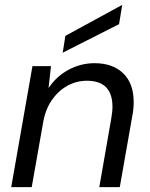

<svg xmlns="http://www.w3.org/2000/svg" viewBox="-20 -767 613 787"><path d="M26 0 113 -496H189L179 -406Q211 -454 261 -481Q311 -508 368 -508Q442 -508 485 -466.5Q528 -425 528 -348Q528 -334 526.5 -319.5Q525 -305 522 -290L471 0H387L436 -281Q438 -294 439.5 -306Q441 -318 441 -329Q441 -436 336 -436Q293 -436 255.5 -415Q218 -394 192 -356Q166 -318 157 -266L110 0ZM237 -551 248 -620 481 -747 468 -668Z"/></svg>

Font: Rethink Sans
Style: Italic
Weight: 400
Italic angle: -10°
Designer: The Rethink Sans project authors (Hans Thiessen). DM Sans designed by Colophon Foundry.
Foundry: Rethink Communications LLC
Version: Version 1.001